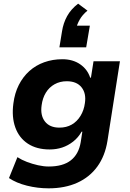

<svg xmlns="http://www.w3.org/2000/svg" viewBox="-20 -837 709 1047"><path d="M245 190Q185 190 127 175.5Q69 161 29 134L75 20Q98 35 127 46Q156 57 187 64Q218 71 246 71Q323 71 366 37.5Q409 4 420 -61L429 -119H425Q407 -87 379 -65Q351 -43 319 -32.5Q287 -22 251 -22Q180 -22 132 -53.5Q84 -85 63.5 -142Q43 -199 53 -273Q60 -329 82.5 -373.5Q105 -418 140 -449.5Q175 -481 221 -497.5Q267 -514 320 -514Q377 -514 417 -486.5Q457 -459 472 -413L476 -414L490 -503H634L566 -69Q553 13 511 71Q469 129 401.5 159.5Q334 190 245 190ZM304 -141Q342 -141 371 -157.5Q400 -174 419 -205Q438 -236 443 -275Q451 -328 424.5 -361Q398 -394 344 -394Q307 -394 277.5 -377.5Q248 -361 230 -331.5Q212 -302 207 -263Q199 -208 225 -174.5Q251 -141 304 -141ZM304 -579 318 -665Q325 -711 346 -749Q367 -787 406 -817L457 -779Q429 -756 414 -729Q399 -702 395 -679L368 -697H470L450 -579Z"/></svg>

Font: Nunito Sans 7pt ExtraBold
Style: Italic
Weight: 800
Italic angle: -9°
Designer: Vernon Adams
Foundry: Vernon Adams
Version: Version 3.101;gftools[0.9.27]